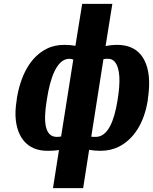

<svg xmlns="http://www.w3.org/2000/svg" viewBox="-20 -770 791 993"><path d="M66 -250C60 -213 58 -179 62 -147C72 -64 117 10 226 10C248 10 267 9 285 6L254 203H410L441 5C458 8 478 10 500 10C533 10 565 3 592 -10C675 -51 726 -138 744 -250L745 -260C751 -301 753 -337 750 -371C742 -459 700 -538 586 -538C563 -538 543 -535 526 -532L561 -750H405L370 -533C355 -536 336 -538 314 -538C281 -538 249 -532 222 -518C135 -475 86 -377 67 -260ZM221 -246 223 -259C239 -362 272 -466 339 -466C346 -466 350 -464 359 -462L296 -64C289 -63 281 -62 274 -62C209 -62 205 -146 221 -246ZM452 -63 515 -464C521 -466 530 -466 538 -466C553 -466 564 -461 573 -451C602 -417 603 -346 589 -259L587 -246C571 -148 539 -62 475 -62C466 -62 459 -62 452 -63Z"/></svg>

Font: Aerodynamic
Style: BdObl
Weight: 500
Designer: Google
Version: Version 2.000980; 2014